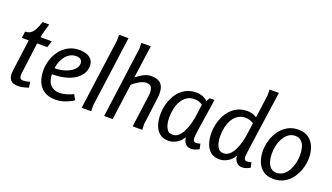

<svg xmlns="http://www.w3.org/2000/svg" viewBox="-69 -1278 3124 1804"><g transform="rotate(20 1493.5 -376.0)"><path d="M230 -631Q219 -594 210 -561.5Q201 -529 194 -491H307L286 -425H184L144 -114Q144 -113 143 -105.5Q142 -98 142 -92Q142 -74 150 -63Q158 -52 180 -52Q192 -52 209 -55Q226 -58 246 -63L254 -8Q251 -7 235 -2Q219 3 196.5 8Q174 13 152 13Q126 13 104.5 5.5Q83 -2 69.5 -22.5Q56 -43 56 -81Q56 -87 57 -94.5Q58 -102 58.5 -108.5Q59 -115 59 -116L100 -425H31L40 -491Q69 -491 90 -503.5Q111 -516 128.5 -546.5Q146 -577 164 -631Z M583 -504Q619 -504 651 -493Q683 -482 703 -458Q723 -434 723 -395Q723 -351 700 -314.5Q677 -278 634.5 -252Q592 -226 532.5 -212.5Q473 -199 401 -201V-263Q443 -260 484 -268Q525 -276 559 -293Q593 -310 613 -335Q633 -360 633 -390Q633 -414 615.5 -426.5Q598 -439 573 -439Q534 -439 504 -419.5Q474 -400 453.5 -367Q433 -334 423 -294Q413 -254 413 -214Q413 -134 447.5 -97Q482 -60 539 -60Q568 -60 602.5 -69.5Q637 -79 675 -96L702 -45Q687 -34 667 -24Q647 -14 624 -5.5Q601 3 576 8Q551 13 526 13Q454 13 409.5 -17Q365 -47 345 -97Q325 -147 325 -207Q325 -260 341.5 -313Q358 -366 390.5 -409Q423 -452 471.5 -478Q520 -504 583 -504Z M974 -765 878 -57 879 0H784L880 -708V-765Z M1197 -765 1151 -436Q1180 -461 1218.5 -482.5Q1257 -504 1301 -504Q1338 -504 1366.5 -492Q1395 -480 1410.5 -451.5Q1426 -423 1426 -375Q1426 -353 1423 -329L1388 -57L1390 0H1294L1335 -305Q1337 -317 1338 -329.5Q1339 -342 1339 -355Q1339 -375 1334 -392Q1329 -409 1315.5 -419Q1302 -429 1277 -429Q1256 -429 1235 -420.5Q1214 -412 1195 -400Q1176 -388 1162.5 -377.5Q1149 -367 1143 -361L1094 0H1009L1104 -708L1103 -765Z M1885 -496H1932Q1917 -396 1906.5 -328.5Q1896 -261 1889.5 -219Q1883 -177 1880 -153Q1877 -129 1876 -116.5Q1875 -104 1875 -96Q1875 -79 1881.5 -68Q1888 -57 1906 -57Q1916 -57 1927 -59.5Q1938 -62 1948 -65L1959 -13Q1943 -4 1921.5 3.5Q1900 11 1880 11Q1845 11 1823.5 -13Q1802 -37 1800 -72H1796Q1773 -31 1733.5 -9Q1694 13 1654 13Q1599 13 1565 -15.5Q1531 -44 1515.5 -91Q1500 -138 1500 -194Q1500 -250 1515.5 -305Q1531 -360 1562 -405Q1593 -450 1640 -477Q1687 -504 1751 -504Q1782 -504 1814.5 -492Q1847 -480 1874 -448V-385Q1842 -413 1813.5 -426Q1785 -439 1754 -439Q1710 -439 1678.5 -418Q1647 -397 1626.5 -361.5Q1606 -326 1597 -283Q1588 -240 1588 -195Q1588 -138 1607.5 -96Q1627 -54 1671 -54Q1704 -54 1729 -75.5Q1754 -97 1772.5 -134Q1791 -171 1803.5 -216.5Q1816 -262 1822 -311L1836 -417Z M2386 -711 2385 -765H2478Q2459 -630 2442 -513Q2425 -396 2412.5 -306Q2400 -216 2392.5 -161Q2385 -106 2385 -95Q2385 -79 2391.5 -68Q2398 -57 2416 -57Q2426 -57 2437 -59.5Q2448 -62 2458 -65L2469 -13Q2453 -4 2431.5 3.5Q2410 11 2390 11Q2355 11 2333.5 -13Q2312 -37 2310 -72H2306Q2283 -31 2243.5 -9Q2204 13 2164 13Q2109 13 2075 -15.5Q2041 -44 2025.5 -91Q2010 -138 2010 -194Q2010 -250 2025.5 -305Q2041 -360 2072 -405Q2103 -450 2150 -477Q2197 -504 2261 -504Q2292 -504 2324.5 -492Q2357 -480 2384 -448V-385Q2352 -413 2323.5 -426Q2295 -439 2264 -439Q2220 -439 2188.5 -418Q2157 -397 2136.5 -361.5Q2116 -326 2107 -283Q2098 -240 2098 -195Q2098 -138 2117.5 -96Q2137 -54 2181 -54Q2214 -54 2239 -75.5Q2264 -97 2282.5 -134Q2301 -171 2313.5 -216.5Q2326 -262 2332 -311Z M2704 13Q2640 13 2599.5 -17.5Q2559 -48 2540.5 -97.5Q2522 -147 2522 -204Q2522 -257 2538 -310Q2554 -363 2585.5 -407Q2617 -451 2663.5 -477.5Q2710 -504 2771 -504Q2835 -504 2875 -473.5Q2915 -443 2934 -393.5Q2953 -344 2953 -288Q2953 -234 2936.5 -181Q2920 -128 2889 -84Q2858 -40 2811.5 -13.5Q2765 13 2704 13ZM2711 -52Q2749 -52 2778 -72.5Q2807 -93 2826 -127Q2845 -161 2855 -202Q2865 -243 2865 -283Q2865 -325 2855 -360.5Q2845 -396 2822.5 -417.5Q2800 -439 2763 -439Q2725 -439 2696.5 -418.5Q2668 -398 2648.5 -364Q2629 -330 2619.5 -289.5Q2610 -249 2610 -208Q2610 -167 2620 -131.5Q2630 -96 2652.5 -74Q2675 -52 2711 -52Z"/></g></svg>

Font: Rosario Medium
Style: Italic
Weight: 500
Italic angle: -8.05°
Version: Version 1.201